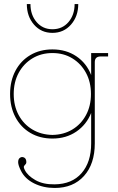

<svg xmlns="http://www.w3.org/2000/svg" viewBox="-20 -669 586 952"><path d="M251 263Q195 263 149.5 240.5Q104 218 84 178Q70 150 70 135.5Q70 121 77 115Q86 107 97 111Q108 115 110 128Q112 140 107 145Q102 150 99 155Q96 160 103 174Q117 202 155.5 224Q194 246 251 245Q337 244 384.5 189.5Q432 135 432 42V-109Q409 -51 358.5 -16.5Q308 18 240 18Q178 18 130.5 -10Q83 -38 56.5 -88Q30 -138 30 -203Q30 -268 56.5 -318Q83 -368 130.5 -396Q178 -424 240 -424Q308 -424 358.5 -390Q409 -356 432 -297V-406H516V-389H479Q450 -389 450 -361V42Q450 144 396.5 203.5Q343 263 251 263ZM240 0Q296 -1 339 -27Q382 -53 406.5 -98.5Q431 -144 431 -203Q431 -262 406.5 -307.5Q382 -353 339 -379.5Q296 -406 240 -406Q184 -406 140.5 -379.5Q97 -353 72.5 -307.5Q48 -262 48 -203Q48 -144 72.5 -98.5Q97 -53 140.5 -27Q184 -1 240 0ZM240 -506Q184 -506 148.5 -547Q113 -588 113 -649H131Q131 -595 161.5 -559.5Q192 -524 240 -524Q289 -524 319.5 -559.5Q350 -595 350 -649H368Q368 -588 332 -547Q296 -506 240 -506Z"/></svg>

Font: Grandiflora One
Style: Regular
Weight: 400
Designer: Haesung Cho
Foundry: JAMO
Version: Version 1.000; ttfautohint (v1.8.4.7-5d5b);gftools[0.9.28]